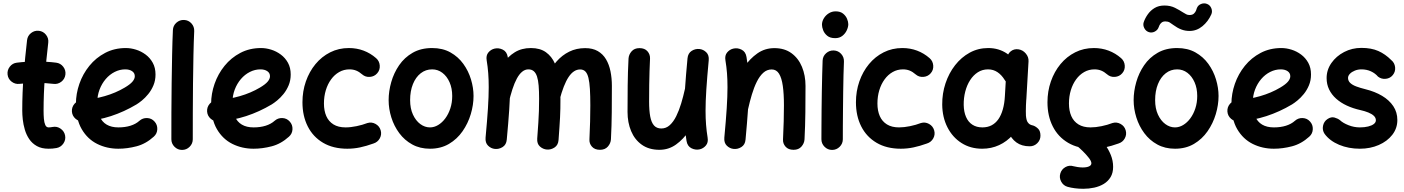

<svg xmlns="http://www.w3.org/2000/svg" viewBox="-20 -845 8519 1165"><path d="M376.8 -392.1Q380.2 -418.6 363.8 -439.9Q347.3 -461.3 320.8 -464.7Q291.7 -468.5 261.9 -470Q232.1 -471.4 201.7 -471.4Q172.2 -471.4 142.2 -470Q112.1 -468.5 82.4 -464.7Q55.9 -461.7 39.4 -440.3Q22.9 -418.9 26 -392.5Q29.1 -366 50.4 -349.5Q71.8 -333 98.3 -336.1Q123.4 -339.1 149.6 -340.6Q175.8 -342 201.7 -342Q229.4 -342 254.9 -340.6Q280.5 -339.1 304.2 -336.1Q330.7 -332.6 352.1 -349.1Q373.4 -365.6 376.8 -392.1ZM216.1 -658.1Q189.6 -661.1 168.4 -644.5Q147.2 -627.8 144.2 -601.3Q132 -496.5 123.5 -389.9Q115 -283.3 115 -173.3Q115 -149.8 118.2 -119.6Q121.5 -89.5 130.6 -58.5Q139.6 -27.5 157.2 -1.2Q174.8 25 203.5 41.2Q232.2 57.4 274.9 57.4Q286.1 57.4 298.2 56.5Q310.3 55.5 323.1 53.2Q349.2 48.2 364.6 25.8Q380 3.3 375 -22.8Q370.1 -48.6 348 -64.1Q325.8 -79.7 299.7 -74.7Q285.4 -72 274.9 -72Q261.4 -72 254.8 -86.6Q248.2 -101.2 246.3 -124.4Q244.4 -147.6 244.4 -173.3Q244.4 -277.6 252.5 -380Q260.6 -482.4 272.8 -586.2Q275.9 -612.7 259.2 -633.9Q242.6 -655 216.1 -658.1Z M740 -424.1Q765.5 -424.1 781.7 -413Q797.9 -402 797.9 -382.4Q797.9 -366.3 783.8 -349.7Q769.8 -333 736.9 -313.6Q681.9 -280.9 615.2 -261.7Q548.5 -242.6 476.4 -237.5Q450 -235.6 432.3 -215.5Q414.7 -195.3 416.3 -168.3Q418.2 -141.8 438.6 -124.2Q459 -106.6 485.5 -108.2Q572.6 -114.3 653.1 -140.5Q733.5 -166.7 808.3 -211.4Q822 -219.7 841.4 -235.4Q860.7 -251.1 879.6 -274.3Q898.6 -297.5 911.1 -327.3Q923.6 -357.1 923.6 -393.1Q923.6 -433.7 907 -463.8Q890.5 -493.9 863.6 -513.9Q836.7 -533.9 805.2 -543.7Q773.7 -553.5 743.7 -553.5Q674 -553.5 618 -524Q562 -494.6 522.3 -445.6Q482.5 -396.5 461.6 -336.3Q440.7 -276.1 440.7 -214.8Q440.7 -121.3 476 -61.1Q511.2 -0.9 569.9 28.3Q628.5 57.4 698.2 57.4Q752 57.4 808.3 42.7Q864.7 28 913.2 -15.9Q933.2 -33.7 934.4 -60.8Q935.5 -87.9 917.7 -107.5Q900 -127.6 873 -128.7Q846.1 -129.9 826 -112.1Q804.2 -92.4 771.7 -82.2Q739.1 -72 698.2 -72Q655.8 -72 627.2 -88.9Q598.6 -105.7 584.4 -139.2Q570.1 -172.6 570.1 -222.2Q570.1 -264.5 583.9 -301.1Q597.7 -337.6 621.5 -365.4Q645.3 -393.2 676 -408.6Q706.7 -424.1 740 -424.1Z M1096.8 -723.9Q1070.3 -725 1050.2 -707.1Q1030.2 -689.2 1029.1 -662.2Q1026.1 -598.1 1024.4 -514.5Q1022.7 -430.9 1021.5 -339.5Q1020.3 -248 1020 -160.2Q1019.8 -72.3 1019.8 0Q1019.8 26.5 1038.9 45.6Q1058 64.7 1084.5 64.7Q1111.5 64.7 1130.6 45.6Q1149.7 26.5 1149.7 0Q1149.7 -71.9 1149.9 -159.8Q1150.1 -247.7 1151.1 -338.5Q1152.1 -429.3 1153.8 -511.8Q1155.5 -594.4 1158.4 -656.1Q1159.5 -683.1 1141.7 -702.9Q1123.8 -722.8 1096.8 -723.9Z M1560.3 -424.1Q1585.8 -424.1 1602 -413Q1618.2 -402 1618.2 -382.4Q1618.2 -366.3 1604.1 -349.7Q1590.1 -333 1557.3 -313.6Q1502.2 -280.9 1435.5 -261.7Q1368.8 -242.6 1296.8 -237.5Q1270.3 -235.6 1252.6 -215.5Q1235 -195.3 1236.6 -168.3Q1238.5 -141.8 1258.9 -124.2Q1279.3 -106.6 1305.8 -108.2Q1392.9 -114.3 1473.4 -140.5Q1553.8 -166.7 1628.7 -211.4Q1642.3 -219.7 1661.7 -235.4Q1681 -251.1 1700 -274.3Q1718.9 -297.5 1731.4 -327.3Q1743.9 -357.1 1743.9 -393.1Q1743.9 -433.7 1727.4 -463.8Q1710.8 -493.9 1683.9 -513.9Q1657 -533.9 1625.5 -543.7Q1594 -553.5 1564 -553.5Q1494.3 -553.5 1438.3 -524Q1382.3 -494.6 1342.6 -445.6Q1302.9 -396.5 1281.9 -336.3Q1261 -276.1 1261 -214.8Q1261 -121.3 1296.3 -61.1Q1331.5 -0.9 1390.2 28.3Q1448.9 57.4 1518.6 57.4Q1572.3 57.4 1628.7 42.7Q1685.1 28 1733.5 -15.9Q1753.5 -33.7 1754.7 -60.8Q1755.9 -87.9 1738 -107.5Q1720.3 -127.6 1693.4 -128.7Q1666.4 -129.9 1646.4 -112.1Q1624.5 -92.4 1592 -82.2Q1559.4 -72 1518.6 -72Q1476.1 -72 1447.5 -88.9Q1418.9 -105.7 1404.7 -139.2Q1390.4 -172.6 1390.4 -222.2Q1390.4 -264.5 1404.2 -301.1Q1418 -337.6 1441.8 -365.4Q1465.6 -393.2 1496.3 -408.6Q1527 -424.1 1560.3 -424.1Z M2268.9 -400.5Q2286.4 -420.5 2284.2 -447.6Q2282.1 -474.7 2262.1 -492.1Q2227.9 -522.1 2186.2 -537.8Q2144.4 -553.5 2096.9 -553.5Q2035 -553.5 1983.4 -527.5Q1931.8 -501.5 1894.2 -455.9Q1856.6 -410.3 1835.9 -350.8Q1815.2 -291.4 1815.2 -224.5Q1815.2 -141.6 1847.4 -78Q1879.5 -14.4 1940.6 21.5Q2001.7 57.4 2087.5 57.4Q2126.6 57.4 2164.6 49.4Q2202.5 41.4 2245.8 25.8Q2271.5 17.9 2284.4 -5.4Q2297.2 -28.8 2289.8 -54.4Q2282.3 -80.1 2258.6 -93.1Q2234.9 -106.2 2209.2 -98.4Q2179.4 -86.9 2143.6 -79.5Q2107.8 -72 2076.9 -72Q2032.5 -72 2003.3 -90.1Q1974.1 -108.2 1959.8 -140.7Q1945.6 -173.3 1945.6 -216.8Q1945.6 -259.9 1956.9 -297.4Q1968.3 -335 1989 -363.3Q2009.6 -391.7 2038.1 -407.9Q2066.5 -424.1 2100.6 -424.1Q2122.9 -424.1 2141.2 -416.7Q2159.4 -409.4 2177.4 -393.7Q2197.4 -376.3 2224.5 -378.4Q2251.6 -380.5 2268.9 -400.5Z M2602.1 -424.1Q2636.7 -424.1 2664.2 -403.2Q2691.8 -382.3 2707.8 -345.9Q2723.9 -309.4 2723.9 -262.7Q2723.9 -222.2 2712.6 -187.6Q2701.3 -153 2682.2 -127.1Q2663.1 -101.2 2638.9 -86.6Q2614.7 -72 2588.9 -72Q2557.7 -72 2530.2 -92.3Q2502.7 -112.7 2485.6 -149.8Q2468.5 -187 2468.5 -237.3Q2468.5 -292.5 2485.5 -334.6Q2502.4 -376.7 2532.7 -400.4Q2562.9 -424.1 2602.1 -424.1ZM2602.1 -553.5Q2533.9 -553.5 2483.9 -524.8Q2434 -496.2 2401.8 -449.2Q2369.6 -402.2 2353.9 -346.7Q2338.1 -291.1 2338.1 -237.3Q2338.1 -184.3 2354.6 -132.1Q2371 -79.8 2402.8 -37Q2434.6 5.9 2481.4 31.6Q2528.3 57.4 2588.9 57.4Q2654.4 57.4 2704 28.3Q2753.5 -0.9 2786.6 -48.5Q2819.7 -96.1 2836.5 -152.3Q2853.3 -208.5 2853.3 -262.7Q2853.3 -311.9 2837.8 -363.2Q2822.4 -414.4 2791.3 -457.5Q2760.3 -500.5 2713.1 -527Q2665.9 -553.5 2602.1 -553.5Z M2926.3 -10Q2923.6 21.4 2941.4 38.8Q2959.2 56.3 2982.7 58.6Q3007.3 61.3 3029.8 47.2Q3052.2 33.2 3054.9 2.2Q3064.7 -102.7 3069.8 -178.9Q3075 -255.1 3075 -315.9Q3075 -366.9 3071.5 -410.9Q3068.1 -454.8 3060.9 -499Q3055.7 -531.5 3030.8 -543.8Q3005.9 -556 2980.5 -550Q2958.5 -544.8 2943.3 -526.6Q2928.1 -508.4 2933 -478.9Q2939.5 -439.6 2942.4 -401Q2945.4 -362.4 2945.4 -315.9Q2945.4 -260.5 2940.7 -187.5Q2936 -114.5 2926.3 -10ZM2944.2 -237.9Q2937.7 -211.5 2954 -191.4Q2970.3 -171.3 2993.4 -166.6Q3020.6 -161.4 3040.3 -177.2Q3059.9 -193 3065.6 -216.3Q3076.5 -264.6 3089 -302.9Q3101.4 -341.2 3116.1 -368.3Q3130.7 -395.4 3148.2 -409.7Q3165.6 -424.1 3186.2 -424.1Q3205.9 -424.1 3218.7 -413.1Q3231.4 -402.2 3238.6 -380.3Q3245.7 -358.4 3248.4 -324.9Q3251.1 -291.4 3251.1 -246Q3251.1 -204.2 3250 -171.6Q3248.9 -138.9 3246.5 -100.9Q3244.1 -62.9 3239.7 -4.5Q3237.4 27.3 3256.2 44Q3274.9 60.7 3299.2 62.5Q3323.7 64 3345.3 49.6Q3366.8 35.2 3369.1 4.5Q3372.4 -40.8 3374.6 -73.5Q3376.8 -106.3 3378.2 -132.9Q3379.6 -159.4 3380.1 -186.1Q3380.6 -212.8 3380.6 -246.1Q3380.6 -305.7 3373.5 -360.6Q3366.3 -415.5 3347.1 -459.2Q3327.9 -502.8 3292.5 -528.1Q3257.2 -553.5 3201.2 -553.5Q3144.8 -553.5 3102.9 -527.4Q3061 -501.3 3030.7 -456.8Q3000.4 -412.4 2979.4 -355.7Q2958.5 -299.1 2944.2 -237.9ZM3256.2 -273.6Q3248 -247.7 3259.8 -224.5Q3271.6 -201.4 3294.7 -194.9Q3322.6 -187.1 3345.1 -199.9Q3367.6 -212.6 3374.6 -236.3Q3387.2 -284.1 3400.9 -319.3Q3414.7 -354.5 3430.1 -377.7Q3445.6 -400.9 3463 -412.2Q3480.3 -423.6 3500 -423.6Q3519.7 -423.6 3531.9 -411.2Q3544.1 -398.8 3550.5 -372.4Q3556.9 -346.1 3559.4 -304.7Q3561.9 -263.3 3561.9 -205.4Q3561.9 -158.7 3560.6 -108.1Q3559.3 -57.5 3556.5 0.6Q3554.9 25.8 3571.8 44.9Q3588.7 64 3620.4 64Q3651.2 64 3668.3 44.4Q3685.4 24.9 3687 0.5Q3691.3 -81.8 3692 -163.6Q3692.7 -245.5 3692.7 -323.7Q3692.7 -370.6 3684.3 -412.2Q3675.9 -453.7 3657.1 -485.4Q3638.3 -517.1 3607.2 -535Q3576.2 -553 3530.8 -553Q3477.3 -553 3434 -531.6Q3390.7 -510.3 3357.1 -472.1Q3323.5 -434 3298.4 -383.2Q3273.3 -332.4 3256.2 -273.6Z M4280.3 -479Q4283.3 -510.5 4265.3 -527.9Q4247.3 -545.3 4223.9 -547.6Q4199.2 -550.3 4176.9 -536.3Q4154.7 -522.2 4151.6 -491.2Q4141.8 -386.7 4136.7 -310.3Q4131.6 -233.9 4131.6 -173.1Q4131.6 -122.1 4135.1 -78.1Q4138.5 -34.2 4145.6 10Q4150.9 42.5 4175.8 54.7Q4200.8 67 4226.2 61Q4248.2 55.7 4263.4 37.5Q4278.6 19.4 4273.6 -10.1Q4267.2 -49.4 4264.2 -88Q4261.1 -126.6 4261.1 -173.1Q4261.1 -228.6 4265.8 -301.6Q4270.5 -374.5 4280.3 -479ZM4254.5 -268.2Q4261 -294.4 4250.2 -317.6Q4239.4 -340.7 4215.9 -347.2Q4188 -355.1 4164.6 -342.5Q4141.1 -329.8 4136.1 -305.7Q4126.1 -260.4 4113.2 -217.5Q4100.3 -174.7 4083.3 -140.3Q4066.3 -105.8 4044 -85.6Q4021.7 -65.4 3992.8 -65.4Q3964.7 -65.4 3948.5 -83.5Q3932.3 -101.6 3925.4 -137.9Q3918.6 -174.2 3918.6 -228.3Q3918.6 -287.2 3919.3 -331.5Q3919.9 -375.7 3921.2 -413.5Q3922.5 -451.2 3924.2 -489.6Q3925.3 -514.8 3908.6 -533.9Q3892 -553 3860.2 -553Q3829.3 -553 3812.3 -533.4Q3795.2 -513.8 3793.7 -489.5Q3789.4 -407.3 3788.6 -325.4Q3787.7 -243.5 3787.7 -165.3Q3787.7 -101.7 3809.4 -49.6Q3831.1 2.4 3874.3 33.2Q3917.5 64 3981.4 64Q4037.1 64 4081.8 32Q4126.5 0 4160.4 -50.6Q4194.3 -101.2 4217.9 -159.1Q4241.5 -216.9 4254.5 -268.2Z M4375 -10Q4372.3 21.5 4390.1 38.9Q4408 56.3 4431.4 58.6Q4456.1 61.3 4478.5 47.2Q4501 33.2 4503.7 2.2Q4513.4 -102.7 4518.6 -178.9Q4523.7 -255.1 4523.7 -315.9Q4523.7 -366.9 4520.3 -410.9Q4516.8 -454.8 4509.6 -499Q4504.4 -531.5 4479.4 -543.8Q4454.5 -556.2 4429.1 -550Q4407.1 -544.8 4392 -526.6Q4376.8 -508.4 4381.7 -478.9Q4388.2 -439.6 4391.2 -401Q4394.2 -362.4 4394.2 -315.9Q4394.2 -260.5 4389.5 -187.5Q4384.8 -114.5 4375 -10ZM4400.8 -220.8Q4394.3 -194.6 4405.1 -171.4Q4415.9 -148.3 4439.3 -141.8Q4467.4 -134 4490.8 -146.6Q4514.3 -159.2 4519.2 -183.3Q4529.2 -228.6 4542.1 -271.5Q4554.9 -314.3 4572 -348.8Q4589 -383.2 4611.3 -403.4Q4633.5 -423.6 4662.5 -423.6Q4690.9 -423.6 4707 -397.8Q4723 -372.1 4729.9 -323.4Q4736.7 -274.7 4736.7 -205.4Q4736.7 -158.7 4735.3 -108.1Q4733.9 -57.5 4731.1 0.6Q4729.6 25.8 4746.5 44.9Q4763.3 64 4795 64Q4825.9 64 4843 44.4Q4860.1 24.8 4861.6 0.5Q4865.8 -81.8 4866.7 -163.6Q4867.6 -245.5 4867.6 -323.7Q4867.6 -387.3 4846.1 -439.4Q4824.6 -491.5 4782.5 -522.2Q4740.5 -553 4678.6 -553Q4621.1 -553 4575.5 -521Q4529.9 -489 4495.4 -438.4Q4460.9 -387.8 4437.4 -330Q4413.8 -272.1 4400.8 -220.8Z M4967.5 -694.8Q4967.5 -680.5 4974.7 -661.5Q4981.9 -642.5 4999.4 -628Q5016.8 -613.5 5047.9 -613.5Q5073.7 -613.5 5091.5 -627.6Q5109.3 -641.7 5118.2 -661.6Q5127.2 -681.5 5127.2 -698.2Q5127.2 -712.5 5119.7 -730.8Q5112.2 -749 5095.3 -762.6Q5078.5 -776.1 5050.3 -776.1Q5027.7 -776.1 5008.9 -764.3Q4990 -752.4 4978.8 -733.8Q4967.5 -715.2 4967.5 -694.8ZM5039.2 -538.8Q5012.7 -539.9 4992.6 -522Q4972.5 -504.2 4971.4 -477.2Q4970 -441.8 4968.8 -392.6Q4967.5 -343.5 4966.6 -288.1Q4965.6 -232.8 4965.1 -178.3Q4964.6 -123.9 4964.4 -77.5Q4964.1 -31.1 4964.1 0Q4964.1 26.5 4983.2 45.6Q5002.3 64.7 5028.8 64.7Q5055.8 64.7 5074.9 45.6Q5094 26.5 5094 0Q5094 -30.4 5094.2 -76.8Q5094.5 -123.2 5095 -177.4Q5095.5 -231.7 5096.2 -286.4Q5096.9 -341.2 5098.1 -389.4Q5099.4 -437.6 5100.8 -471.1Q5101.9 -498 5084 -517.9Q5066.2 -537.7 5039.2 -538.8Z M5627.3 -400.5Q5644.8 -420.5 5642.6 -447.6Q5640.5 -474.7 5620.5 -492.1Q5586.3 -522.1 5544.6 -537.8Q5502.8 -553.5 5455.3 -553.5Q5393.4 -553.5 5341.8 -527.5Q5290.2 -501.5 5252.6 -455.9Q5215 -410.3 5194.3 -350.8Q5173.6 -291.4 5173.6 -224.5Q5173.6 -141.6 5205.7 -78Q5237.9 -14.4 5299 21.5Q5360.1 57.4 5445.9 57.4Q5485 57.4 5522.9 49.4Q5560.9 41.4 5604.2 25.8Q5629.9 17.9 5642.8 -5.4Q5655.6 -28.8 5648.2 -54.4Q5640.7 -80.1 5617 -93.1Q5593.3 -106.2 5567.6 -98.4Q5537.8 -86.9 5502 -79.5Q5466.2 -72 5435.3 -72Q5390.9 -72 5361.7 -90.1Q5332.5 -108.2 5318.2 -140.7Q5304 -173.3 5304 -216.8Q5304 -259.9 5315.3 -297.4Q5326.7 -335 5347.4 -363.3Q5368 -391.7 5396.5 -407.9Q5424.9 -424.1 5459 -424.1Q5481.3 -424.1 5499.6 -416.7Q5517.8 -409.4 5535.8 -393.7Q5555.8 -376.3 5582.9 -378.4Q5610 -380.5 5627.3 -400.5Z M6145.3 -311.3Q6118.8 -315.1 6098.6 -298.2Q6078.4 -281.4 6076.8 -255.6Q6075.8 -238.5 6075.4 -217.3Q6075.1 -196.2 6075.5 -176.3Q6075.9 -156.4 6076.8 -143.1Q6080.9 -87.8 6098 -45.9Q6115.1 -4 6147.3 19.3Q6179.4 42.7 6228.1 42.7Q6255.1 42.7 6274.2 23.6Q6293.3 4.5 6293.2 -22Q6293.1 -50.4 6278.9 -64.1Q6264.8 -77.9 6248.8 -83.4Q6231.6 -86.7 6222.4 -95.3Q6213.1 -103.9 6209.7 -116.3Q6206.3 -128.8 6205.1 -143.4Q6204.6 -154.1 6204.5 -170.7Q6204.5 -187.4 6205.2 -205.6Q6205.9 -223.8 6206.9 -237.5Q6208.5 -267.1 6190.3 -287.3Q6172.1 -307.5 6145.3 -311.3ZM5941 -72Q5905.3 -72 5880.1 -88.4Q5854.9 -104.7 5841.6 -135.5Q5828.2 -166.3 5827.5 -208.3Q5826.9 -251 5837 -289.8Q5847 -328.6 5866.5 -358.8Q5885.9 -389 5913.4 -406.6Q5940.9 -424.1 5975.2 -424.1Q6007.1 -424.1 6032.3 -407.2Q6057.5 -390.3 6075.7 -360.7Q6089.2 -336.8 6116.7 -329.7Q6144.2 -322.5 6166.3 -335Q6188.4 -347.4 6194.1 -374Q6199.8 -400.5 6184.1 -423.3Q6140.3 -486 6090.4 -519.7Q6040.5 -553.5 5976.4 -553.5Q5915.3 -553.5 5864 -525.5Q5812.7 -497.4 5775.1 -449.2Q5737.5 -400.9 5717 -339.2Q5696.5 -277.5 5697.1 -210.1Q5697.9 -133.3 5728.8 -72.6Q5759.6 -12 5814.1 22.7Q5868.5 57.4 5939.5 57.4Q5995.1 57.4 6042.4 35.5Q6089.7 13.7 6125.4 -26.6Q6161 -66.8 6182.4 -122.1Q6203.7 -177.5 6207.6 -244.4L6220.8 -472.8Q6222.4 -498.5 6204.2 -520.3Q6186 -542 6159.2 -545.8Q6132.7 -549.6 6112.5 -533.3Q6092.3 -517 6090.7 -490.1L6077.4 -262.5Q6075 -216.9 6064.9 -181.5Q6054.9 -146.1 6037.8 -121.6Q6020.6 -97.2 5996.5 -84.6Q5972.4 -72 5941 -72Z M6789.4 -400.5Q6806.9 -420.5 6804.7 -447.6Q6802.6 -474.7 6782.6 -492.1Q6748.4 -522.1 6706.7 -537.8Q6664.9 -553.5 6617.4 -553.5Q6555.5 -553.5 6503.9 -527.5Q6452.3 -501.5 6414.7 -455.9Q6377.1 -410.3 6356.4 -350.8Q6335.7 -291.4 6335.7 -224.5Q6335.7 -141.6 6367.9 -78Q6400 -14.4 6461.1 21.5Q6522.2 57.4 6608 57.4Q6647.1 57.4 6685.1 49.4Q6723 41.4 6766.4 25.8Q6792 17.9 6804.9 -5.4Q6817.7 -28.8 6810.3 -54.4Q6802.9 -80.1 6779.1 -93.1Q6755.4 -106.2 6729.7 -98.4Q6700 -86.9 6664.1 -79.5Q6628.3 -72 6597.4 -72Q6553 -72 6523.8 -90.1Q6494.6 -108.2 6480.3 -140.7Q6466.1 -173.3 6466.1 -216.8Q6466.1 -259.9 6477.4 -297.4Q6488.8 -335 6509.5 -363.3Q6530.2 -391.7 6558.6 -407.9Q6587 -424.1 6621.1 -424.1Q6643.4 -424.1 6661.7 -416.7Q6679.9 -409.4 6697.9 -393.7Q6717.9 -376.3 6745 -378.4Q6772.1 -380.5 6789.4 -400.5ZM6506.7 -49.7Q6490.1 -28.9 6492.8 -2Q6495.5 24.9 6516.2 41.6Q6530.4 52.9 6550.7 72.8Q6570.9 92.7 6586.5 112.7Q6602.2 132.8 6602.2 145.5Q6602.2 158.1 6587.8 164.6Q6573.5 171.1 6549.2 171.1Q6534.7 171.1 6518.3 168.5Q6502 165.9 6493.4 163.6Q6468 155.6 6444.3 169.1Q6420.7 182.5 6413.5 208.3Q6406.2 233.6 6419.3 257.5Q6432.4 281.4 6457.8 288.6Q6477.3 294.1 6501.8 297.3Q6526.2 300.5 6553.2 300.5Q6587 300.5 6619.3 293.5Q6651.6 286.5 6677.6 270.8Q6703.5 255 6718.8 229.5Q6734.1 204 6734.1 167.5Q6734.1 129.9 6720.1 95.5Q6706.1 61 6684.5 31.6Q6663 2.2 6639.7 -21Q6616.5 -44.2 6598 -59.2Q6577.3 -75.9 6550.4 -73.2Q6523.4 -70.4 6506.7 -49.7Z M7122.6 -424.1Q7157.2 -424.1 7184.8 -403.2Q7212.3 -382.3 7228.3 -345.9Q7244.4 -309.4 7244.4 -262.7Q7244.4 -222.2 7233.1 -187.6Q7221.8 -153 7202.7 -127.1Q7183.6 -101.2 7159.4 -86.6Q7135.3 -72 7109.4 -72Q7078.2 -72 7050.7 -92.3Q7023.2 -112.7 7006.1 -149.8Q6989 -187 6989 -237.3Q6989 -292.5 7006 -334.6Q7022.9 -376.7 7053.2 -400.4Q7083.4 -424.1 7122.6 -424.1ZM7122.6 -553.5Q7054.4 -553.5 7004.5 -524.8Q6954.5 -496.2 6922.3 -449.2Q6890.1 -402.2 6874.4 -346.7Q6858.6 -291.1 6858.6 -237.3Q6858.6 -184.3 6875.1 -132.1Q6891.5 -79.8 6923.3 -37Q6955.1 5.9 7002 31.6Q7048.8 57.4 7109.4 57.4Q7174.9 57.4 7224.5 28.3Q7274 -0.9 7307.1 -48.5Q7340.2 -96.1 7357 -152.3Q7373.8 -208.5 7373.8 -262.7Q7373.8 -311.9 7358.3 -363.2Q7342.9 -414.4 7311.8 -457.5Q7280.8 -500.5 7233.6 -527Q7186.4 -553.5 7122.6 -553.5ZM6950.8 -650.1Q6968.9 -644 6986.9 -653.4Q7004.9 -662.8 7011 -681.3Q7011.5 -683.5 7015.3 -691.7Q7019 -700 7027.6 -707.5Q7036.3 -715.1 7050.9 -715.1Q7066.4 -715.1 7077.5 -708.6Q7088.5 -702.1 7100.6 -692.7Q7123.4 -675.8 7147.1 -666.5Q7170.8 -657.2 7197.8 -657.2Q7241.1 -657.2 7275.9 -685.9Q7310.7 -714.5 7330.2 -758.4Q7337.5 -775.8 7330.1 -794.7Q7322.6 -813.6 7304.6 -820.9Q7287.2 -828.2 7268.1 -821Q7249 -813.7 7242.1 -795.3Q7241.1 -791.3 7237.3 -781.2Q7233.5 -771.2 7224.4 -762.6Q7215.2 -753.9 7197.8 -753.9Q7186.3 -753.9 7178 -758.3Q7169.8 -762.7 7159.4 -769Q7137.3 -783.4 7109.6 -797.5Q7081.9 -811.5 7045.4 -811.5Q7010.9 -811.5 6986 -796.6Q6961.2 -781.7 6944.8 -758.5Q6928.3 -735.4 6919.7 -710.3Q6913.9 -692.6 6923.2 -674.4Q6932.4 -656.2 6950.8 -650.1Z M7751.2 -424.1Q7776.7 -424.1 7792.9 -413Q7809.1 -402 7809.1 -382.4Q7809.1 -366.3 7795 -349.7Q7781 -333 7748.2 -313.6Q7693.1 -280.9 7626.4 -261.7Q7559.7 -242.6 7487.7 -237.5Q7461.2 -235.6 7443.5 -215.5Q7425.9 -195.3 7427.5 -168.3Q7429.4 -141.8 7449.8 -124.2Q7470.2 -106.6 7496.7 -108.2Q7583.9 -114.3 7664.3 -140.5Q7744.8 -166.7 7819.6 -211.4Q7833.3 -219.7 7852.6 -235.4Q7871.9 -251.1 7890.9 -274.3Q7909.8 -297.5 7922.3 -327.3Q7934.8 -357.1 7934.8 -393.1Q7934.8 -433.7 7918.3 -463.8Q7901.7 -493.9 7874.8 -513.9Q7847.9 -533.9 7816.4 -543.7Q7784.9 -553.5 7754.9 -553.5Q7685.2 -553.5 7629.2 -524Q7573.2 -494.6 7533.5 -445.6Q7493.8 -396.5 7472.8 -336.3Q7451.9 -276.1 7451.9 -214.8Q7451.9 -121.3 7487.2 -61.1Q7522.5 -0.9 7581.1 28.3Q7639.8 57.4 7709.5 57.4Q7763.2 57.4 7819.6 42.7Q7876 28 7924.4 -15.9Q7944.5 -33.7 7945.6 -60.8Q7946.8 -87.9 7929 -107.5Q7911.3 -127.6 7884.3 -128.7Q7857.3 -129.9 7837.3 -112.1Q7815.4 -92.4 7782.9 -82.2Q7750.4 -72 7709.5 -72Q7667 -72 7638.4 -88.9Q7609.9 -105.7 7595.6 -139.2Q7581.3 -172.6 7581.3 -222.2Q7581.3 -264.5 7595.1 -301.1Q7608.9 -337.6 7632.7 -365.4Q7656.5 -393.2 7687.2 -408.6Q7717.9 -424.1 7751.2 -424.1Z M8431.5 -390Q8448.1 -410.8 8445.1 -437.4Q8442 -464 8421.6 -480.6Q8386 -516.5 8343.4 -535.5Q8300.8 -554.4 8240.7 -554.4Q8183.8 -554.4 8135.8 -529.4Q8087.8 -504.4 8058.7 -462.8Q8029.5 -421.1 8029.5 -371.2Q8029.5 -333.6 8044.6 -302.3Q8059.7 -271 8087.3 -246.3Q8114.9 -221.6 8152.3 -204.3Q8189.7 -187 8234.5 -177Q8261.4 -171 8282.6 -162.4Q8303.8 -153.8 8316.1 -142.2Q8328.4 -130.5 8328.4 -115.2Q8328.4 -102.3 8316 -92.6Q8303.6 -82.9 8281.7 -77.5Q8259.8 -72 8231.4 -72Q8195.8 -72 8162.3 -85.3Q8128.8 -98.5 8110.5 -115.8Q8097.5 -126.1 8077.4 -131.8Q8057.3 -137.5 8035.3 -123Q8012.9 -108.3 8007.7 -81.5Q8002.4 -54.8 8017.2 -32.8Q8048.6 9.8 8105.5 33.6Q8162.4 57.4 8231.4 57.4Q8294.2 57.4 8345.8 34.9Q8397.3 12.5 8428 -26.9Q8458.7 -66.3 8458.7 -116.7Q8458.7 -163.8 8434.2 -200.7Q8409.7 -237.5 8366.1 -263.5Q8322.6 -289.4 8265.5 -303.5Q8233.2 -311.5 8209.5 -320.4Q8185.9 -329.3 8172.9 -341.6Q8159.9 -353.9 8159.4 -371.7Q8159.4 -385.3 8170.8 -397.2Q8182.3 -409.2 8200.9 -416.6Q8219.5 -424.1 8240.7 -424.1Q8272.6 -424.1 8298.5 -412.1Q8324.5 -400.1 8341.3 -380.1Q8362.1 -363.9 8388.7 -366.8Q8415.3 -369.6 8431.5 -390Z"/></svg>

Font: Mikhak VF
Style: Regular
Weight: 100
Designer: Amin Abedi
Version: Version 3.001